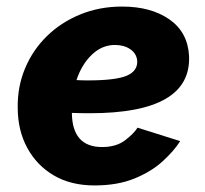

<svg xmlns="http://www.w3.org/2000/svg" viewBox="-20 -555 625 585"><path d="M268 10Q196 10 144 -20.5Q92 -51 63 -104.5Q34 -158 34 -227Q33 -291 56.5 -347Q80 -403 123 -445Q166 -487 224.5 -511Q283 -535 352 -535Q440 -535 496 -496Q552 -457 556 -385Q564 -210 254 -210Q227 -210 199 -211Q200 -107 291 -107Q334 -107 361 -127.5Q388 -148 399 -166L529 -125Q510 -95 475.5 -63.5Q441 -32 389.5 -11Q338 10 268 10ZM330 -418Q291 -418 260 -388.5Q229 -359 213 -311Q230 -310 247 -310Q333 -310 366.5 -324.5Q400 -339 398 -370Q396 -392 377 -405Q358 -418 330 -418Z"/></svg>

Font: Raleway ExtraBold
Style: Italic
Weight: 800
Italic angle: -12°
Designer: Matt McInerney, Pablo Impallari, Rodrigo Fuenzalida
Foundry: Matt McInerney, Pablo Impallari, Rodrigo Fuenzalida
Version: Version 4.026